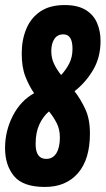

<svg xmlns="http://www.w3.org/2000/svg" viewBox="-20 -730 418 760"><path d="M158 10Q71 10 35.5 -33Q0 -76 0 -144Q0 -211 30.5 -271Q61 -331 115 -361Q95 -390 80.5 -427Q66 -464 66 -518Q66 -572 84 -615.5Q102 -659 139.5 -684.5Q177 -710 236 -710Q287 -710 318.5 -691Q350 -672 364 -639.5Q378 -607 378 -568Q378 -503 348.5 -453Q319 -403 275 -369Q299 -338 317.5 -298.5Q336 -259 336 -202Q336 -99 288.5 -44.5Q241 10 158 10ZM183 -528Q183 -500 194 -477Q205 -454 222 -433Q240 -452 253.5 -477.5Q267 -503 267 -537Q267 -594 231 -594Q207 -594 195 -575.5Q183 -557 183 -528ZM121 -160Q121 -101 163 -101Q189 -101 203 -123.5Q217 -146 217 -186Q217 -218 204.5 -242.5Q192 -267 174 -289Q151 -270 136 -238Q121 -206 121 -160Z"/></svg>

Font: Georama ExtraCondensed
Style: Bold Italic
Weight: 700
Width: 2
Italic angle: -9°
Designer: Jean-Baptiste Levee
Foundry: Production Type
Version: Version 1.000